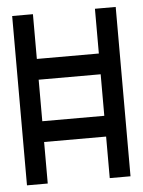

<svg xmlns="http://www.w3.org/2000/svg" viewBox="-46 -617 486 654"><g transform="rotate(-5 197.0 -289.5)"><path d="M20 -579H91V-213H303V-579H374V0H303V-142H91V0H20V-579ZM341 -426V-355H62V-426H341Z"/></g></svg>

Font: Googee
Style: Regular
Weight: 400
Designer: Peter Wiegel
Foundry: CATFonts Peter Wiegel
Version: 1.000